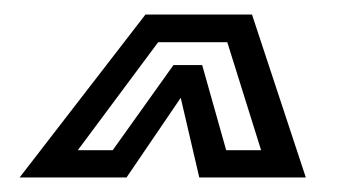

<svg xmlns="http://www.w3.org/2000/svg" viewBox="-20 -734 496 264"><path d="M7 -490 180 -714H326.5L400.5 -490H254L228.5 -599.5L154 -490ZM87 -527.5H135L218.5 -644.5H258L291 -527.5H339L292.5 -676H197.5Z"/></svg>

Font: Tourney Thin Medium
Style: Italic
Weight: 500
Italic angle: -12°
Version: Version 1.015